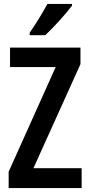

<svg xmlns="http://www.w3.org/2000/svg" viewBox="-20 -956 456 976"><path d="M346 -927V-936H221C195 -889 168 -843 131 -790V-777H210C256 -820 316 -887 346 -927ZM395 0V-101H150L389 -630V-714H31V-615H263L24 -83V0Z"/></svg>

Font: Noto Sans Hebrew ExtraCondensed SemiBold
Style: Regular
Weight: 600
Width: 2
Designer: Ben Nathan
Foundry: Google LLC
Version: Version 3.001